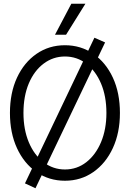

<svg xmlns="http://www.w3.org/2000/svg" viewBox="-20 -951 690 1023"><path d="M326 12Q241 12 174.5 -34Q108 -80 70.5 -161.5Q33 -243 33 -349Q33 -456 70.5 -537Q108 -618 174.5 -664Q241 -710 326 -710Q411 -710 477.5 -664Q544 -618 581.5 -537Q619 -456 619 -349Q619 -244 581.5 -162.5Q544 -81 477.5 -34.5Q411 12 326 12ZM326 -48Q390 -48 440 -87Q490 -126 518.5 -194Q547 -262 547 -349Q547 -438 518.5 -505.5Q490 -573 440 -611.5Q390 -650 326 -650Q263 -650 212.5 -612Q162 -574 133.5 -506.5Q105 -439 105 -349Q105 -261 133.5 -193Q162 -125 212.5 -86.5Q263 -48 326 -48ZM169 52 113 26 483 -750 540 -725ZM273 -766 360 -931H435L332 -766Z"/></svg>

Font: Azeret Mono ExtraLight
Style: Regular
Weight: 250
Designer: Martin Vácha
Foundry: Displaay
Version: Version 1.002